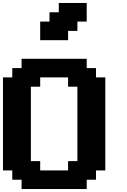

<svg xmlns="http://www.w3.org/2000/svg" viewBox="-20 -1270 852 1290"><path d="M125 0H562.5V-62.5H625V-125H687.5V-750H625V-812.5H562.5V-875H125V-812.5H62.5V-750H0V-125H62.5V-62.5H125ZM437.5 -125H250V-187.5H187.5V-687.5H250V-750H437.5V-687.5H500V-187.5H437.5ZM250 -1000H437.5V-1062.5H500V-1125H562.5V-1250H375V-1187.5H312.5V-1125H250Z"/></svg>

Font: Faithful 32x
Style: Semibold
Weight: 400
Foundry: Faithful Resource Pack
Version: Version 1.0; January 27, 2023